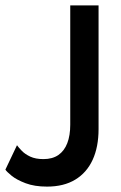

<svg xmlns="http://www.w3.org/2000/svg" viewBox="-32 -680 448 712"><path d="M333.5 -201.5Q333.5 -135 311.5 -87.2Q289.5 -39.5 247 -13.8Q204.5 12 142.5 12Q96 12 63 -0.5Q30 -13 11.2 -28.2Q-7.5 -43.5 -12 -51L31 -141.5Q37 -133 48.8 -120.8Q60.5 -108.5 80.2 -99.2Q100 -90 129 -90Q162.5 -90 184.5 -105.2Q206.5 -120.5 217.5 -149Q228.5 -177.5 228.5 -217.5V-660H333.5Z"/></svg>

Font: League Spartan Thin Medium
Style: Regular
Weight: 500
Version: Version 2.002